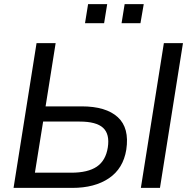

<svg xmlns="http://www.w3.org/2000/svg" viewBox="-20 -915 924 935"><path d="M46 0 158 -705H251L202 -397H378Q496 -397 553.5 -344.5Q611 -292 595 -186Q580 -94 510.5 -47Q441 0 332 0ZM666 0 778 -705H871L759 0ZM150 -74H327Q408 -74 451.5 -103.5Q495 -133 505 -197Q515 -262 482 -292.5Q449 -323 368 -323H190ZM572 -802 587 -895H680L664 -802ZM394 -802 409 -895H502L487 -802Z"/></svg>

Font: Mulish Medium
Style: Italic
Weight: 500
Italic angle: -9°
Designer: Vernon Adams
Foundry: Vernon Adams
Version: Version 3.603; ttfautohint (v1.8.3)